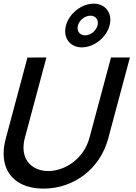

<svg xmlns="http://www.w3.org/2000/svg" viewBox="-26 -1042 760 1076"><path d="M432.7 -776.5C500.7 -776.5 570 -831.5 588 -899C591 -910 592.4 -920.7 592.4 -930.9C592.4 -983 555.3 -1021.5 498.4 -1021.5C431.4 -1021.5 361.6 -966.5 343.5 -899C340.6 -888.1 339.2 -877.4 339.2 -867.3C339.2 -815.1 376.6 -776.5 432.7 -776.5ZM450.8 -844C425.6 -844 408.6 -861.7 408.6 -885.1C408.6 -889.5 409.3 -894.2 410.5 -899C418.7 -929.5 450.3 -954 480.3 -954C506.1 -954 522.5 -937 522.5 -913.6C522.5 -909 521.9 -904.1 520.5 -899C512.5 -869 481.8 -844 450.8 -844ZM218.1 15C387.6 15 534.7 -95.5 580.2 -265L702.1 -720H596.1L475.6 -270.5C443.1 -149 335 -83.5 244.5 -83.5C169.8 -83.5 105.7 -128.1 105.7 -214.4C105.7 -231.5 108.2 -250.2 113.6 -270.5L234.1 -720L127.9 -719.5L6.2 -265C-1.8 -235.1 -5.7 -207 -5.7 -181.1C-5.7 -60 78.5 15 218.1 15Z"/></svg>

Font: Manrope
Style: SemiBoldItalic
Weight: 600
Italic angle: -15°
Designer: Mikhail Sharanda
Foundry: Mikhail Sharanda
Version: Version 4.502;hotconv 1.0.109;makeotfexe 2.5.65596